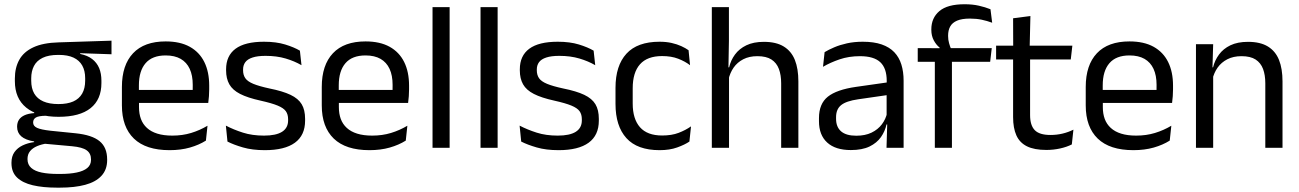

<svg xmlns="http://www.w3.org/2000/svg" viewBox="-20 -696 6118 904"><path d="M256 -146Q156.5 -146 103.2 -189.5Q50 -233 50 -314V-326.5Q50 -377 70.8 -414.5Q91.5 -452 137 -473.2Q182.5 -494.5 256 -496.5L505 -504.5V-440.5L358 -445.5L357.5 -442Q392 -435 414 -418Q436 -401 446.8 -375.5Q457.5 -350 457.5 -316V-305Q457.5 -227.5 406.5 -186.8Q355.5 -146 256 -146ZM252.5 123H264Q309 123 341.2 116.2Q373.5 109.5 391 95Q408.5 80.5 408.5 56.5V54.5Q408.5 26.5 388.2 11.8Q368 -3 319 -7.5L181 -20L204 -21Q176 -17 154.8 -8Q133.5 1 121.5 15.8Q109.5 30.5 109.5 52.5V53.5Q109.5 79 127 94.5Q144.5 110 176.5 116.5Q208.5 123 252.5 123ZM248 187.5Q182 187.5 134.2 176.2Q86.5 165 60.2 139.8Q34 114.5 34 72V70Q34 40 48.2 20Q62.5 0 86.8 -11.5Q111 -23 141 -27L140.5 -30Q99.5 -37 80 -54.2Q60.5 -71.5 60.5 -99V-99.5Q60.5 -118.5 69.2 -132Q78 -145.5 95.8 -153.5Q113.5 -161.5 141 -163.5V-173.5L234 -150L196 -151Q162 -150.5 149 -142.8Q136 -135 136 -119.5V-119Q136 -102.5 154.5 -94Q173 -85.5 217.5 -80.5L336 -68.5Q413.5 -60.5 449 -31.2Q484.5 -2 484.5 55V57.5Q484.5 103 457.5 132Q430.5 161 381 174.2Q331.5 187.5 262.5 187.5ZM255 -206Q297 -206 324.8 -218.2Q352.5 -230.5 366.8 -255.2Q381 -280 381 -316V-328Q381 -363 367.2 -387.5Q353.5 -412 326 -424.8Q298.5 -437.5 257 -437.5H254Q209 -437.5 180.8 -423.8Q152.5 -410 139.8 -385.2Q127 -360.5 127 -327.5V-316Q127 -280 141.2 -255.5Q155.5 -231 184 -218.5Q212.5 -206 255 -206Z M778.5 11Q667 11 610.5 -43.5Q554 -98 554 -199.5V-286.5Q554 -389.5 606.5 -445.2Q659 -501 760 -501Q828 -501 873.5 -475.8Q919 -450.5 942 -404Q965 -357.5 965 -293V-275Q965 -259 963.8 -243Q962.5 -227 960.5 -211.5H886Q887 -235.5 887.2 -257Q887.5 -278.5 887.5 -296.5Q887.5 -341 873.2 -371.8Q859 -402.5 830.8 -418.8Q802.5 -435 760 -435Q697 -435 665.5 -398.5Q634 -362 634 -294V-247.5L634.5 -237.5V-191Q634.5 -160.5 643.5 -136Q652.5 -111.5 671.8 -93.8Q691 -76 720.8 -66.8Q750.5 -57.5 791.5 -57.5Q839 -57.5 880 -70Q921 -82.5 957 -104L949.5 -34Q917 -13.5 874 -1.2Q831 11 778.5 11ZM596.5 -211.5V-272.5H943.5V-211.5Z M1227 11Q1168 11 1124 -1.8Q1080 -14.5 1051 -29.5L1043.5 -104.5Q1080 -85.5 1123.8 -71.5Q1167.5 -57.5 1223 -57.5Q1279.5 -57.5 1308 -75.5Q1336.5 -93.5 1336.5 -129V-134.5Q1336.5 -157.5 1325.8 -172.5Q1315 -187.5 1287 -199Q1259 -210.5 1207.5 -222Q1146 -235.5 1110.5 -253.8Q1075 -272 1059.8 -299Q1044.5 -326 1044.5 -365V-369.5Q1044.5 -433.5 1089 -466.5Q1133.5 -499.5 1223 -499.5Q1280.5 -499.5 1322.8 -486.5Q1365 -473.5 1392 -457.5L1399.5 -389Q1367 -408 1325 -420.5Q1283 -433 1230.5 -433Q1192.5 -433 1169 -425.2Q1145.5 -417.5 1135 -403.2Q1124.5 -389 1124.5 -369V-365Q1124.5 -343 1135 -327.8Q1145.5 -312.5 1172.8 -301.2Q1200 -290 1248.5 -279.5Q1311 -267 1347.8 -249.5Q1384.5 -232 1400.5 -205.2Q1416.5 -178.5 1416.5 -136.5V-128Q1416.5 -59 1368.5 -24Q1320.5 11 1227 11Z M1719.5 11Q1608 11 1551.5 -43.5Q1495 -98 1495 -199.5V-286.5Q1495 -389.5 1547.5 -445.2Q1600 -501 1701 -501Q1769 -501 1814.5 -475.8Q1860 -450.5 1883 -404Q1906 -357.5 1906 -293V-275Q1906 -259 1904.8 -243Q1903.5 -227 1901.5 -211.5H1827Q1828 -235.5 1828.2 -257Q1828.5 -278.5 1828.5 -296.5Q1828.5 -341 1814.2 -371.8Q1800 -402.5 1771.8 -418.8Q1743.5 -435 1701 -435Q1638 -435 1606.5 -398.5Q1575 -362 1575 -294V-247.5L1575.5 -237.5V-191Q1575.5 -160.5 1584.5 -136Q1593.5 -111.5 1612.8 -93.8Q1632 -76 1661.8 -66.8Q1691.5 -57.5 1732.5 -57.5Q1780 -57.5 1821 -70Q1862 -82.5 1898 -104L1890.5 -34Q1858 -13.5 1815 -1.2Q1772 11 1719.5 11ZM1537.5 -211.5V-272.5H1884.5V-211.5Z M2016.5 0V-662.5H2097V0Z M2242.5 0V-662.5H2323V0Z M2610 11Q2551 11 2507 -1.8Q2463 -14.5 2434 -29.5L2426.5 -104.5Q2463 -85.5 2506.8 -71.5Q2550.5 -57.5 2606 -57.5Q2662.5 -57.5 2691 -75.5Q2719.5 -93.5 2719.5 -129V-134.5Q2719.5 -157.5 2708.8 -172.5Q2698 -187.5 2670 -199Q2642 -210.5 2590.5 -222Q2529 -235.5 2493.5 -253.8Q2458 -272 2442.8 -299Q2427.5 -326 2427.5 -365V-369.5Q2427.5 -433.5 2472 -466.5Q2516.5 -499.5 2606 -499.5Q2663.5 -499.5 2705.8 -486.5Q2748 -473.5 2775 -457.5L2782.5 -389Q2750 -408 2708 -420.5Q2666 -433 2613.5 -433Q2575.5 -433 2552 -425.2Q2528.5 -417.5 2518 -403.2Q2507.5 -389 2507.5 -369V-365Q2507.5 -343 2518 -327.8Q2528.5 -312.5 2555.8 -301.2Q2583 -290 2631.5 -279.5Q2694 -267 2730.8 -249.5Q2767.5 -232 2783.5 -205.2Q2799.5 -178.5 2799.5 -136.5V-128Q2799.5 -59 2751.5 -24Q2703.5 11 2610 11Z M3085.5 11Q2980.5 11 2929.2 -45.8Q2878 -102.5 2878 -206.5V-282.5Q2878 -387 2929.5 -443.2Q2981 -499.5 3085.5 -499.5Q3116.5 -499.5 3142 -493.8Q3167.5 -488 3187.8 -478.8Q3208 -469.5 3222 -459.5L3229 -389Q3205.5 -407 3173.2 -419.5Q3141 -432 3097.5 -432Q3027.5 -432 2993.2 -393.2Q2959 -354.5 2959 -280.5V-208.5Q2959 -136 2993.2 -97Q3027.5 -58 3097.5 -58Q3142.5 -58 3175.2 -70.5Q3208 -83 3233.5 -101L3226 -29.5Q3204 -14.5 3168.5 -1.8Q3133 11 3085.5 11Z M3658 0V-303.5Q3658 -343 3647.2 -371.5Q3636.5 -400 3612.2 -415.8Q3588 -431.5 3546 -431.5Q3507.5 -431.5 3479.5 -417Q3451.5 -402.5 3434.2 -377.8Q3417 -353 3410 -321.5L3392 -379H3413Q3420.5 -412 3440.5 -439.2Q3460.5 -466.5 3494.2 -482.8Q3528 -499 3576.5 -499Q3634.5 -499 3670.2 -477Q3706 -455 3722.5 -413.8Q3739 -372.5 3739 -312.5V0ZM3331.5 0V-662.5H3412V-503.5L3409.5 -363.5L3412.5 -357V0Z M4154 0 4157.5 -118.5 4154.5 -131V-286.5L4155 -315Q4155 -374.5 4124.8 -403Q4094.5 -431.5 4029 -431.5Q3976.5 -431.5 3932.8 -416.5Q3889 -401.5 3855 -381.5L3862.5 -450.5Q3881.5 -462 3907.8 -473.2Q3934 -484.5 3967.8 -492Q4001.5 -499.5 4042 -499.5Q4094.5 -499.5 4131.2 -486.8Q4168 -474 4190.8 -450Q4213.5 -426 4224 -392Q4234.5 -358 4234.5 -316V0ZM3986 10.5Q3913.5 10.5 3874.8 -24.8Q3836 -60 3836 -125.5V-140Q3836 -207.5 3877.8 -240.8Q3919.5 -274 4010.5 -287L4165 -309L4169.5 -250L4020.5 -228.5Q3964.5 -220.5 3940.5 -201.2Q3916.5 -182 3916.5 -144.5V-136.5Q3916.5 -98 3940.2 -77.5Q3964 -57 4011.5 -57Q4053.5 -57 4083.5 -71.5Q4113.5 -86 4132 -110.5Q4150.5 -135 4157 -165L4169.5 -110H4154Q4147 -78 4127.8 -50.5Q4108.5 -23 4074 -6.2Q4039.5 10.5 3986 10.5Z M4521.5 -676Q4559 -676 4588.8 -669.2Q4618.5 -662.5 4643.5 -652.5L4651.5 -589Q4627 -598 4602.2 -603.2Q4577.5 -608.5 4546.5 -608.5Q4509 -608.5 4486.2 -598.8Q4463.5 -589 4453.8 -571.2Q4444 -553.5 4444 -528.5V-526Q4444 -508.5 4448.5 -492.8Q4453 -477 4458.5 -464L4404 -462V-472Q4388.5 -484 4376.8 -505.5Q4365 -527 4365 -555.5V-558Q4365 -611.5 4403 -643.8Q4441 -676 4521.5 -676ZM4381.5 0V-444.5H4462V0ZM4301 -405V-469.5L4412.5 -469L4445.5 -469.5H4649.5L4642 -405Z M4906.5 10Q4850 10 4815.5 -7Q4781 -24 4765.5 -58.5Q4750 -93 4750 -144.5V-452.5H4830V-154Q4830 -106 4852 -83.2Q4874 -60.5 4926 -60.5Q4955.5 -60.5 4982.8 -67Q5010 -73.5 5034 -85.5L5026.5 -16Q5003 -4 4971.5 3Q4940 10 4906.5 10ZM4670 -416V-481H5029L5021.5 -416ZM4750.5 -473 4750 -610 4831.5 -620.5 4828 -473Z M5316.5 11Q5205 11 5148.5 -43.5Q5092 -98 5092 -199.5V-286.5Q5092 -389.5 5144.5 -445.2Q5197 -501 5298 -501Q5366 -501 5411.5 -475.8Q5457 -450.5 5480 -404Q5503 -357.5 5503 -293V-275Q5503 -259 5501.8 -243Q5500.5 -227 5498.5 -211.5H5424Q5425 -235.5 5425.2 -257Q5425.5 -278.5 5425.5 -296.5Q5425.5 -341 5411.2 -371.8Q5397 -402.5 5368.8 -418.8Q5340.5 -435 5298 -435Q5235 -435 5203.5 -398.5Q5172 -362 5172 -294V-247.5L5172.5 -237.5V-191Q5172.5 -160.5 5181.5 -136Q5190.5 -111.5 5209.8 -93.8Q5229 -76 5258.8 -66.8Q5288.5 -57.5 5329.5 -57.5Q5377 -57.5 5418 -70Q5459 -82.5 5495 -104L5487.5 -34Q5455 -13.5 5412 -1.2Q5369 11 5316.5 11ZM5134.5 -211.5V-272.5H5481.5V-211.5Z M5937.5 0V-303.5Q5937.5 -343 5926.8 -371.5Q5916 -400 5891.8 -415.8Q5867.5 -431.5 5825.5 -431.5Q5787 -431.5 5758.8 -417Q5730.5 -402.5 5713 -377.8Q5695.5 -353 5688.5 -321.5L5674 -379H5691.5Q5699.5 -412 5719.5 -439.2Q5739.5 -466.5 5773.2 -482.8Q5807 -499 5856 -499Q5914 -499 5949.8 -477Q5985.5 -455 6002 -413.8Q6018.5 -372.5 6018.5 -312.5V0ZM5611 0V-488H5692L5688.5 -371L5692 -366.5V0Z"/></svg>

Font: Anek Tamil
Style: Regular
Weight: 400
Designer: Aadarsh Rajan (Tamil), Yesha Goshar (Latin)
Foundry: Ek Type
Version: Version 1.003